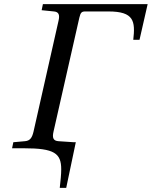

<svg xmlns="http://www.w3.org/2000/svg" viewBox="-20 -712 729 922"><path d="M38 0H95C241 0 274 24 274 101C274 125 271 155 267 190H298L344 -29H335L260 -34C236 -36 230 -50 237 -80L361 -627C367 -652 372 -657 390 -657H501C624 -657 630 -610 620 -521H650L689 -692H186L180 -663L239 -657C262 -655 268 -641 261 -612L141 -80C134 -50 124 -36 100 -34L44 -29Z"/></svg>

Font: Heuristica
Style: Italic
Weight: 400
Italic angle: -13°
Version: Version 1.0.1